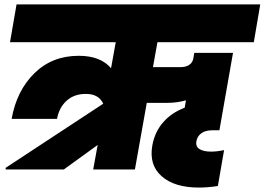

<svg xmlns="http://www.w3.org/2000/svg" viewBox="-20 -760 1187 861"><path d="M397.9 0 418 -109.9 266.1 0H4.9L5.9 -7.8L442.9 -294.9Q422.9 -338.9 365.2 -338.9Q312 -338.9 278.3 -307.9Q244.6 -276.9 235.8 -227.1H32.2Q54.7 -353.5 134.3 -431.6Q213.9 -509.8 333 -509.8Q430.7 -509.8 478 -454.1L499 -570.8H24.9L54.2 -740.2H1147L1118.2 -570.8H686L666 -459H790Q813 -459 828.4 -469Q843.8 -479 847.2 -499L851.1 -522.9H1024.9L963.9 -175.8H933.1Q900.9 -175.8 882.8 -162.4Q864.7 -148.9 860.8 -127Q856.4 -102.5 874.8 -91.3Q893.1 -80.1 926.8 -80.1Q953.1 -80.1 984.9 -86.9L957 74.2Q911.6 81.1 871.1 81.1Q762.7 81.1 705.1 30.5Q647.5 -20 663.1 -107.9Q674.3 -169.4 712.4 -212.4Q750.5 -255.4 808.1 -276.9L814 -310.1Q773.9 -298.8 731 -298.8H638.2L585 0Z"/></svg>

Font: SVN-Poppins Black
Style: Italic
Weight: 900
Italic angle: -10°
Designer: Ninad Kale (Devanagari), Jonny Pinhorn (Latin)
Foundry: Indian Type Foundry
Version: Version 3.002 2017